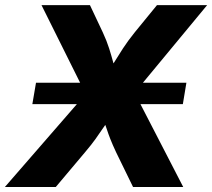

<svg xmlns="http://www.w3.org/2000/svg" viewBox="-41 -748 849 768"><path d="M88.4 -331.5 103 -417H704.6L690.4 -331.5ZM-21.5 0 356.9 -435.5 335.4 -304.7 125 -727.5H318.8L370.1 -618.7Q386.2 -584 395.5 -554.4Q404.8 -524.9 411.9 -498.3Q418.9 -471.7 428.7 -445.3H379.4Q398.9 -471.2 415.3 -498Q431.6 -524.9 450.9 -554.4Q470.2 -584 498 -618.7L586.9 -727.5H787.6L445.8 -314.5L465.8 -438L691.9 0H491.2L423.3 -139.2Q408.7 -170.4 400.4 -191.7Q392.1 -212.9 386.2 -231.2Q380.4 -249.5 371.1 -271H396Q380.4 -249.5 368.2 -231.2Q356 -212.9 340.6 -191.4Q325.2 -169.9 299.3 -139.2L182.1 0Z"/></svg>

Font: Inter ExtraBold
Style: Italic
Weight: 800
Italic angle: -9.3988°
Designer: Rasmus Andersson
Foundry: rsms
Version: Version 4.001;git-66647c0bb